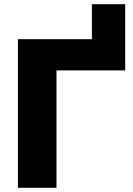

<svg xmlns="http://www.w3.org/2000/svg" viewBox="-20 -891 632 911"><path d="M65 0V-705H416V-871H574V-557H248V0Z"/></svg>

Font: Mulish Black
Style: Regular
Weight: 900
Designer: Vernon Adams
Foundry: Vernon Adams
Version: Version 3.603; ttfautohint (v1.8.3)